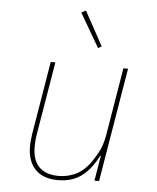

<svg xmlns="http://www.w3.org/2000/svg" viewBox="-54 -807 708 866"><g transform="rotate(5 300.0 -374.5)"><path d="M424 -114H421Q392 -55 349 -21.5Q306 12 240 12Q173 12 137.5 -25Q102 -62 102 -129Q102 -143 103.5 -157.5Q105 -172 107 -186L162 -516H183L128 -187Q123 -159 123 -130Q123 -68 153.5 -37.5Q184 -7 243 -7Q278 -7 313 -21.5Q348 -36 377 -72Q393 -92 412 -126Q431 -160 439 -204L491 -516H512L426 0H405ZM280 -750 300 -761 385 -606 369 -597Z"/></g></svg>

Font: IBM Plex Mono Thin
Style: Italic
Weight: 100
Italic angle: -9°
Monospace: yes
Designer: Mike Abbink, Paul van der Laan, Pieter van Rosmalen
Foundry: Bold Monday
Version: Version 2.3